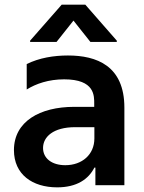

<svg xmlns="http://www.w3.org/2000/svg" viewBox="-20 -789 615 818"><path d="M220.9 -610.4 293 -701.3 365.1 -610.4H477.6V-615.8L343.4 -769.2H242.9L108.3 -615.8V-610.4ZM223.7 9.2C307.2 9.2 357.2 -25.6 382.1 -74.9H386.4V0H509.9V-330.3C509.9 -509.2 391.3 -552.6 269.5 -552.6C209.5 -552.6 147 -542.6 93.8 -516V-407.7C133.5 -432.5 187.5 -451 253.2 -451C384.9 -451 381.4 -380.3 381.4 -345.9V-333.8H296.2C149.5 -333.8 39.4 -271.3 39.4 -149.5C39.4 -45.8 117.9 9.2 223.7 9.2ZM258.2 -85.2C201.7 -85.2 163.4 -113.6 163.4 -158.7C163.4 -205.6 206.7 -247.2 300.1 -247.2H382.1V-199.2C382.1 -130.3 329.5 -85.2 258.2 -85.2Z"/></svg>

Font: TID UI Semi Bold
Style: Regular
Weight: 600
Designer: The TID Project Authors
Foundry: Bakken & Bæck
Version: Version 1.001;hotconv 1.0.109;makeotfexe 2.5.65596